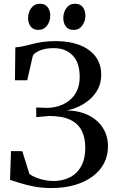

<svg xmlns="http://www.w3.org/2000/svg" viewBox="-20 -964 600 995"><path d="M247 10.5Q195 10.5 152 1.8Q109 -7 78.2 -17.2Q47.5 -27.5 32 -32L37 -181L95.5 -180.5L132.5 -62.5Q143 -54 162.5 -45.5Q182 -37 206.8 -31.5Q231.5 -26 256.5 -26Q304 -26 341.5 -44.8Q379 -63.5 400.5 -102Q422 -140.5 422 -199Q422 -248.5 404.2 -285.2Q386.5 -322 345.5 -342.5Q304.5 -363 235.5 -363L168 -357L167.5 -407L222.5 -405Q252.5 -405 282.8 -414Q313 -423 338 -442.2Q363 -461.5 378 -492Q393 -522.5 393 -565.5Q393 -639 356.5 -676.8Q320 -714.5 259.5 -714.5Q215 -714.5 187 -702.5Q159 -690.5 150.5 -676.5L121 -548H57.5L59.5 -718.5Q81.5 -720 102.8 -725Q124 -730 147.5 -736Q171 -742 200.5 -746.5Q230 -751 268.5 -751Q339 -751 392 -730.8Q445 -710.5 474.8 -671.5Q504.5 -632.5 504.5 -577Q504.5 -535 487.8 -503Q471 -471 444.2 -448Q417.5 -425 386.2 -411Q355 -397 326 -392Q394 -390 441.5 -365.2Q489 -340.5 514.2 -299.5Q539.5 -258.5 539.5 -206Q539.5 -156 518 -116Q496.5 -76 457.2 -47.8Q418 -19.5 364.5 -4.5Q311 10.5 247 10.5ZM178.5 -809Q152 -809 138.8 -827Q125.5 -845 125.5 -871Q125.5 -900 142 -922.2Q158.5 -944.5 186.5 -944.5H187.5Q214 -944.5 227.2 -926.5Q240.5 -908.5 240.5 -882.5Q240.5 -854 224 -831.5Q207.5 -809 179.5 -809ZM361 -809Q334 -809 321 -827Q308 -845 308 -871Q308 -900 324.2 -922.2Q340.5 -944.5 368.5 -944.5H369.5Q396.5 -944.5 409.5 -926.5Q422.5 -908.5 422.5 -882.5Q422.5 -854 406.2 -831.5Q390 -809 362 -809Z"/></svg>

Font: Merriweather 96pt
Style: Regular
Weight: 400
Version: Version 2.100